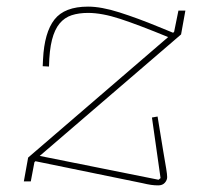

<svg xmlns="http://www.w3.org/2000/svg" viewBox="-20 -548 640 580"><path d="M458 12Q447 12 436.5 10.5Q426 9 409 5L87 -61L84 -58L73 0H52L65 -72L488 -436Q398 -473 343 -491Q288 -509 246 -509Q218 -509 196.5 -502Q175 -495 160 -477Q145 -459 137 -427.5Q129 -396 128 -347L109 -348L110 -369Q114 -450 144.5 -489Q175 -528 246 -528Q286 -528 341 -510.5Q396 -493 459 -467L503 -449L506 -452L519 -516H540L527 -444L100 -77L459 -5L465 -10L439 -193L456 -196L473 -92Q479 -57 482 -39Q485 -21 485 -13Q485 -4 478 4Q471 12 458 12Z"/></svg>

Font: IBM Plex Mono Thin
Style: Italic
Weight: 100
Italic angle: -9°
Monospace: yes
Designer: Mike Abbink, Paul van der Laan, Pieter van Rosmalen
Foundry: Bold Monday
Version: Version 2.3